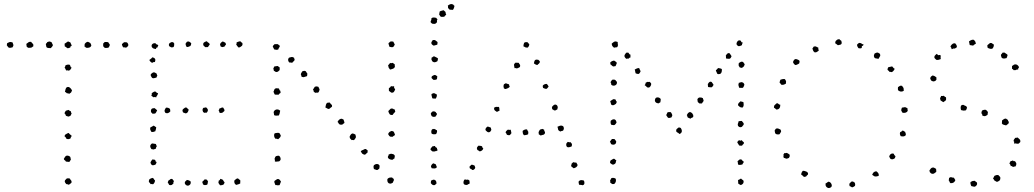

<svg xmlns="http://www.w3.org/2000/svg" viewBox="-20 -937 5278 980"><path d="M247.1 -702.1Q247.1 -697.3 244.1 -696.3Q241.2 -695.3 240.2 -691.4Q235.4 -691.4 227.5 -691.9Q219.7 -692.4 216.8 -697.3Q213.9 -710.9 213.9 -711.9Q214.8 -714.8 217.3 -716.3Q219.7 -717.8 220.7 -721.7Q231.4 -726.6 235.4 -724.6Q239.3 -722.7 243.2 -721.7Q243.2 -719.7 245.1 -716.8Q247.1 -713.9 248.5 -710.9Q250 -708 250 -705.6Q250 -703.1 247.1 -702.1ZM43.9 -720.7Q49.8 -708 47.9 -703.1Q45.9 -698.2 43.9 -695.3Q38.1 -693.4 32.2 -692.9Q26.4 -692.4 22.5 -695.3Q14.6 -705.1 14.6 -706.1Q16.6 -713.9 16.6 -716.8Q29.3 -723.6 34.2 -722.7Q39.1 -721.7 43.9 -720.7ZM345.7 -703.1Q343.8 -701.2 340.8 -700.2Q337.9 -699.2 338.9 -694.3Q335 -692.4 332.5 -692.4Q330.1 -692.4 326.2 -690.4Q321.3 -692.4 318.4 -695.3Q315.4 -698.2 310.5 -700.2Q310.5 -704.1 310.1 -707Q309.6 -710 309.6 -713.9Q314.5 -716.8 318.4 -719.7Q322.3 -722.7 327.1 -725.6Q337.9 -720.7 338.9 -720.7Q342.8 -710.9 344.2 -709Q345.7 -707 345.7 -703.1ZM540 -710.9Q541 -704.1 538.1 -700.7Q535.2 -697.3 533.2 -693.4Q527.3 -693.4 522.9 -692.4Q518.6 -691.4 513.7 -693.4Q511.7 -695.3 509.8 -697.8Q507.8 -700.2 505.9 -702.1Q507.8 -705.1 506.8 -709Q505.9 -712.9 506.8 -714.8Q510.7 -718.8 511.7 -719.7Q512.7 -720.7 514.6 -722.7Q521.5 -722.7 523.9 -722.7Q526.4 -722.7 532.2 -721.7Q535.2 -715.8 540 -710.9ZM627.9 -720.7Q637.7 -711.9 633.8 -702.1Q627 -696.3 625 -694.3Q621.1 -693.4 617.2 -694.8Q613.3 -696.3 608.4 -695.3Q601.6 -707 602.5 -711.9Q611.3 -721.7 616.7 -721.7Q622.1 -721.7 627.9 -720.7ZM137.7 -724.6Q144.5 -716.8 145 -715.8Q145.5 -714.8 148.4 -712.9Q150.4 -710.9 149.9 -708.5Q149.4 -706.1 150.4 -701.2Q141.6 -693.4 136.7 -693.4Q127 -693.4 126 -692.9Q125 -692.4 123 -693.4Q121.1 -694.3 118.2 -697.3Q115.2 -700.2 115.2 -702.1Q116.2 -706.1 115.2 -707Q114.3 -708 114.3 -712.9Q123 -719.7 127 -722.2Q130.9 -724.6 134.8 -722.7ZM446.3 -707Q445.3 -698.2 437 -694.8Q428.7 -691.4 418.9 -693.4Q417 -695.3 415 -697.8Q413.1 -700.2 409.2 -701.2Q413.1 -703.1 412.1 -707Q411.1 -710.9 413.1 -713.9Q417 -718.8 420.9 -721.2Q424.8 -723.6 426.8 -723.6Q430.7 -723.6 433.1 -721.7Q435.5 -719.7 439.5 -718.8Q444.3 -712.9 444.3 -710.9Q444.3 -709 446.3 -707ZM335.9 -606.4Q338.9 -602.5 339.8 -597.7Q340.8 -592.8 345.7 -591.8Q342.8 -586.9 339.8 -582.5Q336.9 -578.1 331.1 -576.2Q324.2 -579.1 321.8 -577.6Q319.3 -576.2 317.4 -578.1Q315.4 -581.1 314 -585Q312.5 -588.9 309.6 -591.8Q313.5 -595.7 313.5 -602.5Q323.2 -609.4 335.9 -606.4ZM347.7 -474.6Q343.8 -468.8 343.8 -467.3Q343.8 -465.8 342.8 -464.8Q340.8 -462.9 337.9 -461.4Q335 -460 333 -458Q326.2 -461.9 324.7 -460.9Q323.2 -460 321.3 -460.9Q319.3 -462.9 317.4 -464.8Q315.4 -466.8 311.5 -467.8Q314.5 -484.4 317.4 -488.3Q320.3 -492.2 325.7 -493.2Q331.1 -494.1 335.9 -490.2Q343.8 -483.4 344.7 -480.5Q345.7 -477.5 347.7 -474.6ZM341.8 -369.1Q341.8 -364.3 342.8 -362.8Q343.8 -361.3 345.7 -358.4Q339.8 -346.7 340.3 -346.7Q340.8 -346.7 336.9 -344.7Q330.1 -340.8 326.2 -342.8Q322.3 -344.7 317.4 -345.7Q315.4 -347.7 314.5 -351.6Q313.5 -355.5 309.6 -357.4Q309.6 -362.3 312 -365.7Q314.5 -369.1 316.4 -372.1Q320.3 -373 323.2 -374Q326.2 -375 330.1 -376Q333 -374 335 -372.1Q336.9 -370.1 341.8 -369.1ZM345.7 -244.1Q346.7 -240.2 343.3 -239.3Q339.8 -238.3 341.8 -232.4Q332 -223.6 319.3 -228.5Q314.5 -238.3 312.5 -238.8Q310.5 -239.3 309.6 -241.2Q309.6 -247.1 314.5 -251Q320.3 -254.9 326.2 -257.3Q332 -259.8 334 -253.9Q341.8 -247.1 345.7 -244.1ZM341.8 -122.1Q337.9 -116.2 336.4 -114.3Q335 -112.3 334 -110.4Q329.1 -111.3 325.2 -111.3Q321.3 -111.3 316.4 -112.3Q314.5 -117.2 310.5 -119.1Q306.6 -121.1 305.7 -126Q310.5 -134.8 312.5 -137.2Q314.5 -139.6 317.4 -141.6Q322.3 -143.6 328.6 -142.1Q335 -140.6 338.9 -135.7ZM344.7 -3.9Q335.9 2.9 334 4.4Q332 5.9 330.1 5.9Q328.1 5.9 325.2 3.9Q322.3 2 318.4 2.9Q315.4 -1 313 -4.4Q310.5 -7.8 310.5 -12.7Q311.5 -17.6 315.4 -20.5Q319.3 -23.4 321.3 -26.4Q326.2 -27.3 329.6 -26.9Q333 -26.4 336.9 -25.4Q338.9 -19.5 342.8 -16.1Q346.7 -12.7 344.7 -3.9Z M865.2 -720.7Q866.2 -717.8 868.2 -716.3Q870.1 -714.8 869.1 -710Q869.1 -701.2 866.7 -698.2Q864.3 -695.3 859.4 -695.3Q854.5 -694.3 851.1 -696.8Q847.7 -699.2 843.8 -701.2Q838.9 -710.9 846.7 -717.8Q857.4 -723.6 859.9 -722.2Q862.3 -720.7 865.2 -720.7ZM1206.1 -726.6Q1213.9 -718.8 1216.8 -717.8Q1219.7 -709 1214.8 -703.1Q1206.1 -696.3 1203.1 -695.3Q1200.2 -694.3 1196.3 -695.3Q1191.4 -702.1 1189.5 -704.1Q1187.5 -706.1 1185.5 -710Q1186.5 -712.9 1187.5 -714.8Q1188.5 -716.8 1187.5 -720.7Q1192.4 -722.7 1196.3 -724.1Q1200.2 -725.6 1206.1 -726.6ZM788.1 -706.1Q785.2 -698.2 784.2 -697.3Q783.2 -696.3 783.2 -694.3Q778.3 -695.3 777.8 -692.4Q777.3 -689.5 775.4 -686.5Q762.7 -688.5 758.3 -692.9Q753.9 -697.3 753.9 -701.2Q752.9 -709 759.3 -713.4Q765.6 -717.8 774.4 -715.8Q776.4 -710.9 780.8 -710Q785.2 -709 788.1 -706.1ZM1050.8 -710Q1048.8 -707 1045.9 -703.6Q1043 -700.2 1041 -696.3Q1037.1 -697.3 1033.2 -696.3Q1029.3 -695.3 1026.4 -697.3Q1017.6 -705.1 1017.6 -706.1Q1016.6 -714.8 1018.1 -716.3Q1019.5 -717.8 1020.5 -719.7Q1022.5 -721.7 1025.9 -723.1Q1029.3 -724.6 1034.2 -726.6Q1038.1 -724.6 1040 -721.7Q1042 -718.8 1046.9 -717.8ZM1127.9 -721.7Q1129.9 -718.8 1131.8 -715.8Q1133.8 -712.9 1132.8 -708Q1127.9 -705.1 1126 -699.2Q1113.3 -695.3 1111.8 -697.3Q1110.4 -699.2 1106.4 -699.2Q1106.4 -702.1 1104.5 -705.1Q1102.5 -708 1103.5 -710.9Q1104.5 -718.8 1117.2 -725.6Q1121.1 -724.6 1122.6 -722.2Q1124 -719.7 1127.9 -721.7ZM770.5 -620.1Q765.6 -621.1 762.7 -619.6Q759.8 -618.2 756.8 -616.2Q747.1 -620.1 742.2 -630.9Q754.9 -639.6 757.8 -644.5Q761.7 -643.6 766.1 -641.6Q770.5 -639.6 772.5 -633.8Q773.4 -631.8 772.5 -627.4Q771.5 -623 770.5 -620.1ZM783.2 -550.8Q778.3 -543 779.3 -543Q780.3 -543 778.3 -541Q772.5 -540 766.6 -538.1Q760.7 -536.1 755.9 -540Q752.9 -544.9 750.5 -548.8Q748 -552.7 750 -558.6Q759.8 -567.4 761.7 -566.9Q763.7 -566.4 765.6 -568.4Q769.5 -567.4 772.5 -565.4Q775.4 -563.5 779.3 -561.5Q781.2 -553.7 783.2 -550.8ZM787.1 -460.9Q783.2 -449.2 780.3 -447.3Q777.3 -445.3 778.3 -440.4Q773.4 -440.4 770 -441.4Q766.6 -442.4 762.7 -440.4Q759.8 -442.4 758.3 -444.3Q756.8 -446.3 752.9 -447.3Q752.9 -452.1 754.4 -453.6Q755.9 -455.1 753.9 -460Q757.8 -464.8 766.1 -468.8Q774.4 -472.7 779.3 -463.9ZM847.7 -381.8Q848.6 -377.9 848.6 -374.5Q848.6 -371.1 849.6 -369.1Q846.7 -364.3 839.8 -360.8Q833 -357.4 824.2 -360.4Q823.2 -364.3 821.3 -366.2Q819.3 -368.2 820.3 -375Q825.2 -385.7 826.2 -385.7Q827.1 -385.7 827.1 -387.7Q838.9 -387.7 841.3 -385.3Q843.8 -382.8 847.7 -381.8ZM782.2 -374Q776.4 -360.4 771.5 -357.4Q767.6 -357.4 764.6 -356.9Q761.7 -356.4 757.8 -356.4Q757.8 -359.4 754.9 -360.8Q752 -362.3 751 -365.2Q748 -377 756.8 -383.8Q760.7 -382.8 762.7 -384.3Q764.6 -385.7 769.5 -384.8Q772.5 -381.8 775.9 -379.4Q779.3 -377 782.2 -374ZM930.7 -388.7Q933.6 -385.7 937 -383.3Q940.4 -380.9 943.4 -377Q939.5 -364.3 935.5 -361.3Q931.6 -358.4 926.8 -358.4Q915 -362.3 914.1 -363.3Q910.2 -373 911.6 -375.5Q913.1 -377.9 914.1 -379.9Q924.8 -387.7 924.8 -387.7ZM1034.2 -361.3Q1030.3 -363.3 1028.3 -361.8Q1026.4 -360.4 1023.4 -361.3Q1015.6 -365.2 1016.1 -366.2Q1016.6 -367.2 1015.6 -369.1Q1012.7 -374 1014.2 -379.4Q1015.6 -384.8 1018.6 -386.7Q1029.3 -387.7 1029.8 -388.7Q1030.3 -389.6 1031.2 -389.6Q1043 -379.9 1041 -372.6Q1039.1 -365.2 1034.2 -361.3ZM1119.1 -387.7Q1122.1 -382.8 1124.5 -378.9Q1127 -375 1125 -370.1Q1115.2 -360.4 1111.3 -360.8Q1107.4 -361.3 1102.5 -360.4Q1099.6 -362.3 1099.1 -366.7Q1098.6 -371.1 1095.7 -373Q1097.7 -377 1098.6 -378.4Q1099.6 -379.9 1101.6 -384.8Q1107.4 -383.8 1109.9 -386.7Q1112.3 -389.6 1119.1 -387.7ZM773.4 -267.6Q768.6 -265.6 764.6 -264.2Q760.7 -262.7 752.9 -263.7Q752 -266.6 750.5 -268.1Q749 -269.5 747.1 -274.4Q747.1 -275.4 746.6 -279.8Q746.1 -284.2 747.1 -286.1Q758.8 -293 764.6 -295.9Q768.6 -293.9 771 -291.5Q773.4 -289.1 777.3 -288.1Q776.4 -276.4 774.9 -274.4Q773.4 -272.5 773.4 -267.6ZM775.4 -202.1Q777.3 -199.2 777.8 -196.3Q778.3 -193.4 780.3 -191.4Q779.3 -187.5 777.3 -185.5Q775.4 -183.6 776.4 -178.7Q763.7 -172.9 760.7 -174.3Q757.8 -175.8 752.9 -175.8Q751 -180.7 748.5 -183.6Q746.1 -186.5 747.1 -194.3Q752.9 -206.1 759.3 -204.6Q765.6 -203.1 775.4 -202.1ZM772.5 -120.1Q773.4 -112.3 775.9 -111.8Q778.3 -111.3 779.3 -109.4Q778.3 -106.4 776.9 -102.5Q775.4 -98.6 773.4 -96.7Q758.8 -90.8 753.9 -95.7Q749 -100.6 748 -108.4Q753.9 -119.1 755.9 -120.6Q757.8 -122.1 759.8 -124Q761.7 -122.1 766.1 -122.1Q770.5 -122.1 772.5 -120.1ZM760.7 3.9Q756.8 1 749 2.9Q747.1 0 745.1 -2.9Q743.2 -5.9 740.2 -7.8Q739.3 -12.7 740.2 -15.1Q741.2 -17.6 742.2 -21.5Q752 -28.3 754.4 -27.8Q756.8 -27.3 758.8 -29.3Q763.7 -27.3 765.6 -22.9Q767.6 -18.6 771.5 -15.6Q769.5 -2 760.7 3.9ZM860.4 -23.4Q861.3 -18.6 863.8 -17.6Q866.2 -16.6 867.2 -12.7Q867.2 -7.8 865.2 -5.9Q863.3 -3.9 865.2 1Q861.3 2 859.9 4.4Q858.4 6.8 853.5 7.8Q851.6 7.8 848.1 7.8Q844.7 7.8 842.8 5.9Q839.8 -2 838.4 -2Q836.9 -2 836.9 -3.9Q835.9 -6.8 837.4 -9.3Q838.9 -11.7 839.8 -15.6Q844.7 -17.6 848.6 -21.5Q852.5 -25.4 860.4 -23.4ZM1104.5 -24.4Q1109.4 -22.5 1114.3 -21Q1119.1 -19.5 1121.1 -12.7Q1127.9 -6.8 1125.5 -2.9Q1123 1 1121.1 4.9Q1117.2 6.8 1113.3 7.8Q1109.4 8.8 1103.5 8.8Q1100.6 5.9 1098.6 2.4Q1096.7 -1 1094.7 -3.9Q1094.7 -7.8 1095.7 -9.8Q1096.7 -11.7 1096.7 -15.6Q1102.5 -15.6 1104.5 -24.4ZM1042 -9.8Q1040 -4.9 1040 -1.5Q1040 2 1037.1 5.9Q1020.5 10.7 1015.6 2.9Q1014.6 -3.9 1013.2 -4.9Q1011.7 -5.9 1013.7 -10.7Q1023.4 -18.6 1023.4 -20Q1023.4 -21.5 1024.4 -21.5Q1036.1 -21.5 1037.6 -17.6Q1039.1 -13.7 1042 -9.8ZM933.6 -18.6Q945.3 -17.6 953.1 -10.7Q955.1 0 949.7 5.4Q944.3 10.7 939.5 10.7Q931.6 10.7 926.3 4.4Q920.9 -2 924.8 -9.8Q926.8 -12.7 928.7 -13.7Q930.7 -14.6 933.6 -18.6ZM1185.5 6.8Q1180.7 3.9 1177.7 -1Q1173.8 -11.7 1177.7 -17.6Q1187.5 -24.4 1188.5 -25.4Q1189.5 -26.4 1191.4 -26.4Q1196.3 -26.4 1198.7 -22.9Q1201.2 -19.5 1205.1 -18.6Q1208 -13.7 1206.5 -10.3Q1205.1 -6.8 1207 -2Q1203.1 2 1197.3 3.4Q1191.4 4.9 1185.5 6.8ZM932.6 -697.3Q930.7 -701.2 928.7 -705.6Q926.8 -710 927.7 -715.8Q930.7 -717.8 931.6 -720.7Q932.6 -723.6 936.5 -724.6Q942.4 -726.6 947.3 -723.6Q952.1 -720.7 956.1 -716.8Q956.1 -707 951.2 -702.1Q941.4 -696.3 932.6 -697.3Z M1967.8 -698.2Q1962.9 -711.9 1962.9 -713.9Q1962.9 -717.8 1965.8 -719.2Q1968.8 -720.7 1971.7 -724.6Q1979.5 -726.6 1987.3 -724.6Q1989.3 -720.7 1991.2 -717.3Q1993.2 -713.9 1995.1 -709Q1993.2 -706.1 1991.2 -703.1Q1989.3 -700.2 1987.3 -697.3Q1981.4 -695.3 1977.5 -696.3Q1973.6 -697.3 1967.8 -698.2ZM1409.2 -703.1Q1405.3 -693.4 1403.3 -691.9Q1401.4 -690.4 1401.4 -685.5Q1396.5 -682.6 1392.1 -682.6Q1387.7 -682.6 1379.9 -684.6Q1376 -693.4 1374.5 -694.8Q1373 -696.3 1372.1 -700.2Q1375 -706.1 1377.4 -707.5Q1379.9 -709 1381.8 -711.9Q1391.6 -710.9 1392.6 -711.9Q1393.6 -712.9 1395.5 -711.9Q1400.4 -710.9 1402.3 -708Q1404.3 -705.1 1409.2 -703.1ZM1481.4 -641.6Q1481.4 -637.7 1482.9 -635.7Q1484.4 -633.8 1483.4 -630.9Q1482.4 -626 1478 -623.5Q1473.6 -621.1 1471.7 -616.2Q1466.8 -618.2 1456.1 -618.2Q1445.3 -631.8 1455.1 -642.6Q1460.9 -643.6 1465.8 -645.5Q1470.7 -647.5 1476.6 -644.5ZM1970.7 -616.2Q1972.7 -614.3 1977.5 -614.7Q1982.4 -615.2 1984.4 -616.2Q1987.3 -614.3 1989.7 -612.3Q1992.2 -610.4 1995.1 -608.4Q1994.1 -604.5 1995.1 -602.1Q1996.1 -599.6 1995.1 -594.7Q1992.2 -588.9 1986.3 -586.4Q1980.5 -584 1972.7 -582Q1968.8 -583 1967.8 -585.9Q1966.8 -588.9 1963.9 -590.8Q1963.9 -594.7 1962.4 -597.7Q1960.9 -600.6 1960.9 -603.5Q1966.8 -610.4 1968.8 -612.3ZM1408.2 -591.8Q1408.2 -586.9 1407.2 -585Q1406.2 -583 1408.2 -580.1Q1404.3 -576.2 1400.4 -572.8Q1396.5 -569.3 1389.6 -569.3Q1385.7 -570.3 1383.8 -572.3Q1381.8 -574.2 1377.9 -575.2Q1377.9 -579.1 1377 -580.6Q1376 -582 1375 -586.9Q1378.9 -593.8 1378.9 -595.2Q1378.9 -596.7 1379.9 -597.7Q1389.6 -598.6 1392.6 -599.6Q1395.5 -600.6 1398.4 -599.6Q1401.4 -596.7 1403.8 -595.2Q1406.2 -593.8 1408.2 -591.8ZM1519.5 -544.9Q1517.6 -553.7 1516.6 -554.2Q1515.6 -554.7 1515.6 -556.6Q1515.6 -561.5 1518.1 -564.9Q1520.5 -568.4 1523.4 -573.2Q1533.2 -576.2 1535.6 -575.2Q1538.1 -574.2 1541 -573.2Q1543 -570.3 1544.4 -567.4Q1545.9 -564.5 1548.8 -561.5Q1547.9 -553.7 1547.9 -551.8Q1547.9 -549.8 1545.9 -547.9Q1535.2 -544.9 1532.7 -543.9Q1530.3 -543 1529.3 -543ZM1992.2 -495.1Q1990.2 -489.3 1992.7 -486.8Q1995.1 -484.4 1997.1 -481.4Q1994.1 -472.7 1990.7 -468.3Q1987.3 -463.9 1982.4 -463.9Q1977.5 -462.9 1973.6 -466.8Q1969.7 -470.7 1964.8 -473.6Q1965.8 -477.5 1964.8 -480.5Q1963.9 -483.4 1965.8 -488.3Q1970.7 -489.3 1971.7 -491.7Q1972.7 -494.1 1974.6 -496.1Q1978.5 -498 1981 -496.6Q1983.4 -495.1 1988.3 -497.1ZM1412.1 -462.9Q1404.3 -459 1403.3 -454.1Q1398.4 -453.1 1394.5 -453.6Q1390.6 -454.1 1382.8 -454.1Q1377 -463.9 1377.4 -465.8Q1377.9 -467.8 1375 -466.8Q1377.9 -471.7 1379.4 -477.5Q1380.9 -483.4 1385.7 -485.4Q1390.6 -487.3 1394.5 -486.3Q1398.4 -485.4 1403.3 -485.4Q1405.3 -483.4 1405.8 -479.5Q1406.2 -475.6 1410.2 -474.6Q1411.1 -471.7 1411.6 -469.2Q1412.1 -466.8 1412.1 -462.9ZM1577.1 -478.5Q1579.1 -483.4 1582 -486.8Q1585 -490.2 1586.9 -494.1Q1594.7 -497.1 1598.6 -495.6Q1602.5 -494.1 1606.4 -493.2Q1606.4 -489.3 1607.9 -486.8Q1609.4 -484.4 1611.3 -482.4Q1609.4 -470.7 1607.4 -468.8Q1605.5 -466.8 1603.5 -463.9Q1593.8 -464.8 1593.8 -463.9Q1593.8 -462.9 1591.8 -462.9Q1585 -464.8 1582 -468.8Q1580.1 -470.7 1580.6 -473.6Q1581.1 -476.6 1577.1 -478.5ZM1674.8 -396.5Q1675.8 -392.6 1672.4 -390.6Q1668.9 -388.7 1667 -386.7Q1659.2 -377.9 1652.3 -382.3Q1645.5 -386.7 1640.6 -388.7Q1640.6 -390.6 1642.1 -394.5Q1643.6 -398.4 1643.6 -402.3Q1644.5 -406.2 1646 -407.7Q1647.5 -409.2 1649.4 -412.1Q1658.2 -413.1 1659.7 -413.6Q1661.1 -414.1 1662.1 -414.1Q1669.9 -404.3 1672.4 -402.8Q1674.8 -401.4 1674.8 -396.5ZM1997.1 -377.9Q1994.1 -376 1996.1 -372.6Q1998 -369.1 1997.1 -366.2Q1985.4 -354.5 1984.4 -350.6Q1972.7 -348.6 1968.3 -355Q1963.9 -361.3 1961.9 -370.1Q1971.7 -379.9 1973.6 -381.8Q1975.6 -383.8 1983.4 -382.8Q1987.3 -381.8 1989.7 -379.4Q1992.2 -377 1997.1 -377.9ZM1410.2 -372.1Q1407.2 -353.5 1403.3 -347.7Q1396.5 -346.7 1389.6 -346.7Q1382.8 -346.7 1378.9 -349.6Q1378.9 -355.5 1377.4 -359.9Q1376 -364.3 1377.9 -368.2Q1379.9 -373 1386.2 -376.5Q1392.6 -379.9 1400.4 -377.9Q1403.3 -377 1405.8 -375Q1408.2 -373 1410.2 -372.1ZM1795.9 -249Q1793.9 -244.1 1795.9 -241.7Q1797.9 -239.3 1795.9 -234.4Q1794.9 -232.4 1792 -228Q1789.1 -223.6 1787.1 -222.7Q1784.2 -220.7 1781.2 -222.2Q1778.3 -223.6 1775.4 -221.7Q1766.6 -229.5 1765.6 -232.9Q1764.6 -236.3 1764.6 -240.2Q1769.5 -250 1772.5 -252.4Q1775.4 -254.9 1780.3 -255.9Q1791 -252.9 1792 -251Q1793 -249 1795.9 -249ZM1996.1 -249Q1994.1 -245.1 1990.7 -244.1Q1987.3 -243.2 1985.4 -239.3Q1973.6 -238.3 1971.7 -239.7Q1969.7 -241.2 1966.8 -243.2Q1960.9 -252 1960.9 -252.9Q1964.8 -261.7 1969.7 -264.6Q1974.6 -267.6 1978.5 -268.6Q1986.3 -267.6 1986.8 -266.1Q1987.3 -264.6 1989.3 -265.6Q1991.2 -260.7 1993.2 -257.3Q1995.1 -253.9 1996.1 -249ZM1738.3 -310.5Q1736.3 -306.6 1732.9 -305.7Q1729.5 -304.7 1727.5 -300.8Q1715.8 -299.8 1713.9 -301.8Q1711.9 -303.7 1710 -304.7Q1705.1 -313.5 1704.1 -313.5Q1703.1 -313.5 1703.1 -315.4Q1708 -324.2 1712.4 -327.1Q1716.8 -330.1 1721.7 -331.1Q1728.5 -330.1 1729.5 -328.6Q1730.5 -327.1 1732.4 -328.1Q1734.4 -324.2 1735.8 -320.3Q1737.3 -316.4 1738.3 -310.5ZM1406.2 -257.8Q1410.2 -250 1413.1 -247.1Q1413.1 -239.3 1409.2 -235.4Q1405.3 -231.4 1400.4 -226.6Q1395.5 -226.6 1394 -228.5Q1392.6 -230.5 1387.7 -227.5Q1379.9 -236.3 1380.4 -237.3Q1380.9 -238.3 1379.9 -239.3Q1377.9 -250 1379.9 -252Q1381.8 -253.9 1381.8 -256.8Q1389.6 -257.8 1394.5 -258.8Q1399.4 -259.8 1406.2 -257.8ZM1857.4 -168Q1855.5 -162.1 1855.5 -157.2Q1850.6 -155.3 1848.6 -151.9Q1846.7 -148.4 1840.8 -147.5Q1836.9 -147.5 1835 -149.4Q1833 -151.4 1829.1 -152.3Q1827.1 -156.2 1821.3 -164.1Q1824.2 -166 1825.7 -168.5Q1827.1 -170.9 1832 -170.9Q1844.7 -179.7 1849.6 -174.8Q1854.5 -169.9 1857.4 -168ZM1994.1 -144.5Q1996.1 -139.6 1994.6 -136.2Q1993.2 -132.8 1994.1 -128.9Q1989.3 -127 1986.3 -123.5Q1983.4 -120.1 1975.6 -122.1Q1964.8 -125 1962.9 -128.4Q1960.9 -131.8 1960 -132.8Q1959 -137.7 1961.4 -140.6Q1963.9 -143.6 1964.8 -150.4Q1967.8 -148.4 1970.2 -150.4Q1972.7 -152.3 1976.6 -152.3Q1988.3 -150.4 1990.2 -148.4Q1992.2 -146.5 1994.1 -144.5ZM1382.8 -113.3Q1383.8 -122.1 1382.8 -122.6Q1381.8 -123 1380.9 -125Q1382.8 -129.9 1384.3 -134.3Q1385.7 -138.7 1390.6 -140.6Q1392.6 -141.6 1398.4 -142.1Q1404.3 -142.6 1406.2 -140.6Q1412.1 -132.8 1412.1 -129.4Q1412.1 -126 1412.1 -121.1Q1406.2 -113.3 1405.3 -113.8Q1404.3 -114.3 1403.3 -113.3Q1391.6 -112.3 1389.2 -111.8Q1386.7 -111.3 1382.8 -113.3ZM1917 -92.8Q1918 -85 1917 -82.5Q1916 -80.1 1915 -74.2Q1911.1 -74.2 1909.2 -71.3Q1907.2 -68.4 1902.3 -69.3Q1892.6 -73.2 1891.6 -73.2Q1890.6 -73.2 1888.7 -74.2Q1883.8 -88.9 1889.6 -94.7Q1898.4 -100.6 1903.8 -100.1Q1909.2 -99.6 1911.1 -98.6ZM1985.4 -4.9Q1980.5 -2.9 1978 -1Q1975.6 1 1970.7 0Q1961.9 0 1958 -9.8Q1957 -11.7 1957 -15.6Q1957 -19.5 1957 -21.5Q1959 -27.3 1965.8 -29.3Q1969.7 -31.2 1973.6 -30.8Q1977.5 -30.3 1981.4 -31.2Q1983.4 -27.3 1986.3 -26.4Q1989.3 -25.4 1990.2 -21.5Q1991.2 -16.6 1988.8 -13.2Q1986.3 -9.8 1985.4 -4.9ZM1407.2 7.8Q1396.5 9.8 1393.6 8.3Q1390.6 6.8 1385.7 7.8Q1377.9 -8.8 1380.9 -12.7Q1382.8 -15.6 1385.3 -16.6Q1387.7 -17.6 1392.6 -21.5Q1400.4 -26.4 1408.2 -18.6Q1415 -9.8 1414.1 -9.3Q1413.1 -8.8 1413.1 -7.8Z M2212.9 -722.7Q2213.9 -717.8 2212.9 -715.3Q2211.9 -712.9 2211.9 -709Q2201.2 -706.1 2198.2 -705.1Q2195.3 -704.1 2193.4 -704.1Q2181.6 -710 2181.6 -717.8Q2181.6 -722.7 2184.1 -725.1Q2186.5 -727.5 2188.5 -732.4Q2197.3 -734.4 2203.1 -730.5Q2209 -726.6 2212.9 -722.7ZM2215.8 -637.7Q2212.9 -627.9 2212.9 -625Q2205.1 -620.1 2203.1 -620.1Q2197.3 -618.2 2192.9 -620.1Q2188.5 -622.1 2186.5 -624Q2180.7 -634.8 2182.1 -636.7Q2183.6 -638.7 2182.6 -642.6Q2186.5 -643.6 2189 -646.5Q2191.4 -649.4 2196.3 -649.4Q2206.1 -644.5 2210 -642.6Q2213.9 -640.6 2215.8 -637.7ZM2208 -531.2Q2200.2 -528.3 2192.4 -529.3Q2187.5 -533.2 2184.1 -537.1Q2180.7 -541 2184.6 -547.9Q2198.2 -556.6 2202.6 -553.7Q2207 -550.8 2211.9 -547.9Q2211.9 -540 2210.9 -536.6Q2210 -533.2 2208 -531.2ZM2186.5 -435.5Q2185.5 -441.4 2183.6 -446.8Q2181.6 -452.1 2182.6 -457Q2186.5 -459 2189.5 -460.4Q2192.4 -461.9 2197.3 -460.9Q2201.2 -460 2203.6 -457.5Q2206.1 -455.1 2210 -455.1Q2210 -446.3 2208.5 -442.4Q2207 -438.5 2204.1 -433.6Q2198.2 -434.6 2194.8 -434.1Q2191.4 -433.6 2186.5 -435.5ZM2203.1 -341.8Q2195.3 -339.8 2190.4 -340.8Q2184.6 -343.8 2184.1 -343.8Q2183.6 -343.8 2181.6 -347.7Q2177.7 -356.4 2179.7 -359.4Q2182.6 -364.3 2185.1 -365.2Q2187.5 -366.2 2187.5 -368.2Q2195.3 -369.1 2197.3 -368.2Q2199.2 -367.2 2204.1 -365.2Q2205.1 -361.3 2207.5 -359.9Q2210 -358.4 2210 -355.5Q2210 -350.6 2207.5 -348.6Q2205.1 -346.7 2203.1 -341.8ZM2188.5 -278.3Q2189.5 -280.3 2193.4 -278.3Q2197.3 -276.4 2199.2 -279.3Q2205.1 -273.4 2206.5 -273.4Q2208 -273.4 2210 -272.5Q2211.9 -265.6 2210 -261.2Q2208 -256.8 2206.1 -252.9Q2200.2 -251 2193.4 -251.5Q2186.5 -252 2182.6 -255.9Q2180.7 -262.7 2181.6 -269Q2182.6 -275.4 2188.5 -278.3ZM2200.2 -191.4Q2203.1 -183.6 2210 -182.6Q2210.9 -172.9 2212.4 -172.9Q2213.9 -172.9 2214.8 -170.9Q2209 -168 2208 -166.5Q2207 -165 2205.1 -166Q2200.2 -164.1 2196.3 -163.6Q2192.4 -163.1 2187.5 -164.1Q2180.7 -168.9 2178.7 -171.9Q2176.8 -174.8 2176.8 -175.8Q2181.6 -184.6 2184.1 -186Q2186.5 -187.5 2188.5 -191.4Q2191.4 -189.5 2194.3 -190.9Q2197.3 -192.4 2200.2 -191.4ZM2192.4 -103.5Q2199.2 -99.6 2203.1 -99.6Q2208 -90.8 2209 -86.9Q2210 -83 2208 -81.1Q2203.1 -77.1 2197.3 -77.1Q2191.4 -77.1 2183.6 -78.1Q2182.6 -82 2181.2 -83.5Q2179.7 -85 2179.7 -89.8Q2185.5 -100.6 2188 -101.1Q2190.4 -101.6 2192.4 -103.5ZM2179.7 -14.6Q2188.5 -18.6 2189 -19Q2189.5 -19.5 2192.4 -19.5Q2195.3 -21.5 2197.8 -19Q2200.2 -16.6 2204.1 -15.6Q2208 -7.8 2207.5 -5.4Q2207 -2.9 2209 -2Q2207 1 2204.6 2Q2202.1 2.9 2202.1 6.8Q2192.4 9.8 2187 5.9Q2181.6 2 2178.7 -2.9Q2179.7 -4.9 2179.7 -8.3Q2179.7 -11.7 2179.7 -14.6ZM2292 -886.7Q2287.1 -887.7 2283.2 -887.2Q2279.3 -886.7 2273.4 -888.7Q2265.6 -896.5 2266.6 -900.4Q2267.6 -904.3 2265.6 -908.2Q2270.5 -912.1 2276.9 -915Q2283.2 -918 2290 -915Q2293.9 -914.1 2294.9 -911.6Q2295.9 -909.2 2299.8 -907.2Q2297.9 -897.5 2295.9 -893.6Q2293.9 -889.6 2292 -886.7ZM2257.8 -864.3Q2255.9 -859.4 2252.9 -857.9Q2250 -856.4 2248 -851.6Q2244.1 -850.6 2240.7 -851.1Q2237.3 -851.6 2234.4 -850.6Q2226.6 -852.5 2225.6 -856.4Q2224.6 -860.4 2221.7 -861.3Q2222.7 -867.2 2222.7 -870.1Q2222.7 -873 2224.6 -878.9Q2229.5 -880.9 2234.4 -882.3Q2239.3 -883.8 2244.1 -884.8Q2247.1 -882.8 2249 -880.4Q2251 -877.9 2253.9 -876Q2253.9 -867.2 2257.8 -864.3ZM2207 -845.7Q2209 -843.8 2209.5 -841.3Q2210 -838.9 2213.9 -836.9Q2210 -835 2210 -830.6Q2210 -826.2 2210.9 -824.2Q2205.1 -817.4 2203.1 -816.9Q2201.2 -816.4 2200.2 -814.5Q2197.3 -816.4 2193.4 -815.4Q2189.5 -814.5 2186.5 -816.4Q2183.6 -817.4 2181.6 -819.8Q2179.7 -822.3 2177.7 -824.2Q2178.7 -831.1 2180.7 -833.5Q2182.6 -835.9 2181.6 -842.8Q2185.5 -847.7 2192.4 -847.7Q2199.2 -847.7 2207 -845.7Z M2673.8 -720.7Q2677.7 -713.9 2681.6 -711.9Q2680.7 -701.2 2678.2 -699.7Q2675.8 -698.2 2674.8 -694.3Q2667 -694.3 2664.1 -694.3Q2656.2 -699.2 2654.8 -698.7Q2653.3 -698.2 2652.3 -700.2Q2651.4 -709 2652.8 -710.4Q2654.3 -711.9 2654.3 -716.8Q2656.2 -720.7 2662.1 -721.7Q2668 -722.7 2673.8 -720.7ZM2722.7 -605.5Q2716.8 -605.5 2712.9 -608.4Q2709 -611.3 2705.1 -613.3Q2707 -625 2709.5 -628.4Q2711.9 -631.8 2716.8 -632.8L2727.5 -631.8Q2729.5 -630.9 2732.4 -627.4Q2735.4 -624 2736.3 -621.1Q2731.4 -611.3 2728.5 -610.4Q2725.6 -609.4 2724.6 -606.4ZM2622.1 -588.9Q2617.2 -586.9 2613.3 -588.9Q2609.4 -590.8 2606.4 -588.9Q2604.5 -600.6 2604 -602.1Q2603.5 -603.5 2603.5 -606.4Q2604.5 -611.3 2606.9 -612.8Q2609.4 -614.3 2611.3 -617.2Q2618.2 -617.2 2621.1 -616.7Q2624 -616.2 2627.9 -616.2Q2629.9 -611.3 2632.8 -608.4Q2635.7 -605.5 2634.8 -599.6Q2634.8 -594.7 2630.4 -592.8Q2626 -590.8 2622.1 -588.9ZM2770.5 -508.8Q2773.4 -505.9 2775.9 -502.9Q2778.3 -500 2780.3 -495.1L2771.5 -484.4Q2766.6 -482.4 2761.7 -484.4Q2756.8 -486.3 2752 -488.3Q2749 -497.1 2751 -501Q2758.8 -508.8 2770.5 -508.8ZM2551.8 -486.3Q2548.8 -499 2550.3 -501Q2551.8 -502.9 2551.8 -506.8Q2555.7 -508.8 2560.1 -511.2Q2564.5 -513.7 2567.4 -508.8Q2572.3 -509.8 2573.2 -508.3Q2574.2 -506.8 2578.1 -506.8Q2579.1 -498 2582 -494.1Q2577.1 -489.3 2573.2 -487.3Q2560.5 -481.4 2557.6 -482.9Q2554.7 -484.4 2551.8 -486.3ZM2824.2 -377.9Q2820.3 -377 2817.9 -375Q2815.4 -373 2811.5 -373Q2806.6 -374 2804.2 -376.5Q2801.8 -378.9 2797.9 -379.9Q2798.8 -385.7 2796.9 -390.6Q2806.6 -403.3 2813.5 -403.3Q2820.3 -403.3 2824.2 -397.5Q2828.1 -390.6 2826.7 -387.2Q2825.2 -383.8 2824.2 -377.9ZM2526.4 -390.6Q2529.3 -386.7 2528.8 -382.3Q2528.3 -377.9 2530.3 -373Q2521.5 -368.2 2519.5 -367.2Q2517.6 -366.2 2515.6 -366.2L2505.9 -373Q2501 -378.9 2502 -381.8Q2502.9 -384.8 2501 -386.7Q2510.7 -392.6 2515.1 -391.6Q2519.5 -390.6 2524.4 -391.6ZM2839.8 -265.6Q2837.9 -267.6 2834.5 -269Q2831.1 -270.5 2829.1 -274.4Q2827.1 -286.1 2825.2 -290Q2838.9 -296.9 2846.2 -295.9Q2853.5 -294.9 2856.4 -290Q2857.4 -288.1 2857.9 -283.7Q2858.4 -279.3 2857.4 -277.3Q2855.5 -269.5 2850.6 -269Q2845.7 -268.6 2839.8 -265.6ZM2484.4 -286.1Q2486.3 -284.2 2486.3 -280.8Q2486.3 -277.3 2488.3 -274.4Q2483.4 -265.6 2482.9 -265.6Q2482.4 -265.6 2480.5 -263.7Q2474.6 -259.8 2467.8 -263.7Q2463.9 -266.6 2460.9 -269.5Q2458 -272.5 2458 -274.4Q2457 -278.3 2460 -282.7Q2462.9 -287.1 2466.8 -290Q2469.7 -292 2474.6 -289.6Q2479.5 -287.1 2484.4 -286.1ZM2586.9 -274.4Q2588.9 -268.6 2588.9 -265.1Q2588.9 -261.7 2590.8 -257.8Q2585.9 -252 2585.4 -251Q2585 -250 2583 -248Q2579.1 -246.1 2575.2 -247.1Q2571.3 -248 2567.4 -249Q2563.5 -258.8 2560.5 -260.7Q2561.5 -265.6 2564.9 -269Q2568.4 -272.5 2572.3 -275.4Q2581.1 -273.4 2582.5 -274.4Q2584 -275.4 2586.9 -274.4ZM2757.8 -274.4Q2756.8 -268.6 2759.8 -266.1Q2762.7 -263.7 2761.7 -259.8Q2761.7 -253.9 2755.9 -250Q2740.2 -246.1 2740.2 -245.1Q2737.3 -247.1 2734.9 -248.5Q2732.4 -250 2729.5 -252Q2730.5 -254.9 2729.5 -257.8Q2728.5 -260.7 2729.5 -263.7Q2733.4 -269.5 2733.4 -271Q2733.4 -272.5 2734.4 -273.4Q2740.2 -278.3 2743.7 -277.8Q2747.1 -277.3 2749 -279.3ZM2669.9 -276.4Q2674.8 -265.6 2675.3 -265.6Q2675.8 -265.6 2676.8 -264.6Q2676.8 -261.7 2676.3 -258.8Q2675.8 -255.9 2675.8 -252Q2668.9 -248 2667.5 -248.5Q2666 -249 2665 -248Q2654.3 -246.1 2654.3 -247.1Q2648.4 -252.9 2648.4 -258.3Q2648.4 -263.7 2647.5 -268.6Q2651.4 -272.5 2657.2 -274.9Q2663.1 -277.3 2669.9 -276.4ZM2877.9 -212.9Q2887.7 -210 2889.2 -210.9Q2890.6 -211.9 2892.6 -210.9Q2899.4 -203.1 2899.4 -201.2Q2899.4 -193.4 2897.5 -189.5Q2878.9 -181.6 2873.5 -188Q2868.2 -194.3 2871.1 -205.1ZM2440.4 -190.4Q2442.4 -181.6 2444.8 -181.2Q2447.3 -180.7 2446.3 -177.7Q2442.4 -167 2428.7 -164.1Q2420.9 -169.9 2416 -171.9Q2416 -176.8 2414.6 -178.2Q2413.1 -179.7 2415 -184.6Q2417 -187.5 2418.5 -189.5Q2419.9 -191.4 2421.9 -193.4Q2432.6 -193.4 2440.4 -190.4ZM2923.8 -105.5Q2923.8 -100.6 2925.3 -99.1Q2926.8 -97.7 2928.7 -95.7Q2926.8 -87.9 2921.4 -84Q2916 -80.1 2908.2 -78.1Q2906.2 -80.1 2901.9 -83Q2897.5 -85.9 2894.5 -89.8Q2895.5 -92.8 2896.5 -94.7Q2897.5 -96.7 2897.5 -101.6Q2900.4 -103.5 2906.2 -109.4Q2911.1 -107.4 2915.5 -107.4Q2919.9 -107.4 2923.8 -105.5ZM2402.3 -91.8Q2404.3 -85 2405.3 -83Q2406.2 -81.1 2404.3 -77.1Q2399.4 -70.3 2394.5 -69.3Q2389.6 -68.4 2387.7 -72.3Q2377 -77.1 2377 -80.6Q2377 -84 2377 -87.9Q2378.9 -89.8 2381.3 -91.3Q2383.8 -92.8 2384.8 -95.7Q2390.6 -96.7 2394 -95.2Q2397.5 -93.8 2402.3 -91.8ZM2960 -15.6Q2963.9 -6.8 2962.9 -4.9Q2961.9 -2.9 2962.9 1Q2959 7.8 2957 7.3Q2955.1 6.8 2954.1 8.8Q2949.2 6.8 2944.8 6.8Q2940.4 6.8 2935.5 5.9Q2933.6 -5.9 2933.1 -7.3Q2932.6 -8.8 2933.6 -10.7Q2939.5 -18.6 2950.2 -17.6ZM2376 -15.6Q2376 -9.8 2377 -6.8Q2377.9 -3.9 2376 1Q2374 2.9 2370.1 2.9Q2366.2 2.9 2366.2 6.8Q2346.7 8.8 2345.7 -2.9Q2344.7 -14.6 2352.5 -21.5Q2362.3 -18.6 2363.3 -19.5Q2368.2 -21.5 2370.1 -19.5Q2372.1 -17.6 2376 -15.6Z M3758.8 -730.5Q3762.7 -727.5 3763.7 -723.6Q3764.6 -719.7 3770.5 -720.7Q3770.5 -715.8 3768.6 -713.9Q3766.6 -711.9 3767.6 -707Q3753.9 -699.2 3747.1 -702.1Q3740.2 -708 3739.7 -710.4Q3739.3 -712.9 3739.3 -714.8Q3740.2 -721.7 3745.1 -727.1Q3750 -732.4 3758.8 -730.5ZM3132.8 -722.7Q3133.8 -713.9 3133.3 -711.9Q3132.8 -710 3134.8 -708Q3134.8 -705.1 3133.3 -703.6Q3131.8 -702.1 3131.8 -697.3Q3128.9 -695.3 3124 -695.3Q3119.1 -695.3 3114.3 -693.4Q3109.4 -698.2 3107.9 -699.2Q3106.4 -700.2 3104.5 -704.1Q3102.5 -708 3102.5 -714.8Q3109.4 -720.7 3113.3 -723.1Q3117.2 -725.6 3123 -725.6ZM3199.2 -657.2Q3197.3 -655.3 3197.8 -651.9Q3198.2 -648.4 3198.2 -643.6Q3194.3 -643.6 3192.4 -641.6Q3190.4 -639.6 3188.5 -637.7Q3182.6 -638.7 3176.8 -636.7Q3171.9 -640.6 3168.9 -645.5Q3166 -650.4 3168 -656.2Q3172.9 -663.1 3173.3 -664.1Q3173.8 -665 3175.8 -667Q3177.7 -668.9 3181.2 -668.5Q3184.6 -668 3187.5 -668Q3190.4 -664.1 3192.4 -661.1Q3194.3 -658.2 3199.2 -657.2ZM3685.5 -639.6Q3685.5 -643.6 3685.5 -647.5Q3685.5 -651.4 3684.6 -653.3Q3690.4 -663.1 3694.8 -665Q3699.2 -667 3704.1 -665Q3710 -656.2 3712.4 -652.8Q3714.8 -649.4 3712.9 -647.5Q3710 -640.6 3707 -638.7Q3704.1 -636.7 3702.1 -636.7Q3692.4 -637.7 3689.9 -637.7Q3687.5 -637.7 3685.5 -639.6ZM3593.8 -494.1Q3593.8 -503.9 3592.8 -507.8Q3597.7 -516.6 3602.1 -519Q3606.4 -521.5 3612.3 -518.6Q3618.2 -509.8 3620.6 -506.8Q3623 -503.9 3621.1 -502Q3617.2 -495.1 3614.7 -493.2Q3612.3 -491.2 3610.4 -491.2Q3599.6 -492.2 3597.7 -492.2Q3595.7 -492.2 3593.8 -494.1ZM3094.7 -618.2Q3097.7 -620.1 3099.1 -621.6Q3100.6 -623 3103.5 -625Q3111.3 -627 3114.3 -627.9Q3124 -622.1 3126 -620.1Q3127.9 -618.2 3127.9 -613.3Q3124 -605.5 3123.5 -603.5Q3123 -601.6 3122.1 -599.6Q3118.2 -599.6 3116.2 -598.6Q3114.3 -597.7 3111.3 -597.7Q3106.4 -598.6 3103 -602.5Q3099.6 -606.4 3095.7 -608.4ZM3751 -615.2Q3762.7 -623 3765.6 -622.1Q3768.6 -621.1 3772.5 -621.1Q3774.4 -617.2 3776.9 -614.7Q3779.3 -612.3 3781.2 -609.4L3777.3 -598.6Q3768.6 -590.8 3767.6 -590.8Q3765.6 -589.8 3762.7 -591.3Q3759.8 -592.8 3756.8 -591.8Q3752.9 -597.7 3751.5 -599.6Q3750 -601.6 3750 -606.4ZM3242.2 -589.8Q3248 -575.2 3250 -574.2Q3246.1 -564.5 3243.7 -562.5Q3241.2 -560.5 3239.3 -559.6Q3236.3 -558.6 3233.4 -560.1Q3230.5 -561.5 3225.6 -561.5Q3222.7 -566.4 3222.2 -571.8Q3221.7 -577.1 3219.7 -582Q3232.4 -588.9 3234.9 -588.9Q3237.3 -588.9 3242.2 -589.8ZM3665 -582Q3664.1 -568.4 3661.6 -565.4Q3659.2 -562.5 3656.2 -559.6Q3644.5 -557.6 3643.6 -559.1Q3642.6 -560.5 3641.6 -559.6Q3639.6 -565.4 3637.2 -569.3Q3634.8 -573.2 3633.8 -579.1Q3638.7 -581.1 3640.6 -584.5Q3642.6 -587.9 3646.5 -589.8Q3652.3 -587.9 3657.7 -587.4Q3663.1 -586.9 3665 -582ZM3752 -490.2Q3752 -494.1 3750.5 -497.1Q3749 -500 3749 -502.9Q3749 -509.8 3750.5 -510.7Q3752 -511.7 3750 -513.7Q3757.8 -515.6 3761.2 -517.1Q3764.6 -518.6 3769.5 -516.6Q3774.4 -514.6 3775.9 -512.2Q3777.3 -509.8 3779.3 -506.8Q3779.3 -502 3776.4 -496.1Q3774.4 -489.3 3768.6 -488.3Q3757.8 -489.3 3756.3 -488.8Q3754.9 -488.3 3752 -490.2ZM3296.9 -519.5Q3298.8 -515.6 3300.8 -514.6Q3302.7 -513.7 3303.7 -509.8Q3304.7 -504.9 3300.8 -498Q3298.8 -496.1 3297.4 -493.7Q3295.9 -491.2 3292 -490.2Q3283.2 -490.2 3283.2 -491.2Q3283.2 -492.2 3281.2 -493.2Q3272.5 -502 3270.5 -502Q3271.5 -504.9 3273.9 -506.8Q3276.4 -508.8 3274.4 -513.7Q3284.2 -520.5 3288.1 -519Q3292 -517.6 3296.9 -519.5ZM3128.9 -519.5Q3129.9 -511.7 3127 -507.3Q3124 -502.9 3119.1 -501Q3114.3 -499 3108.9 -500Q3103.5 -501 3099.6 -504.9Q3100.6 -509.8 3098.6 -512.2Q3096.7 -514.6 3096.7 -518.6Q3103.5 -530.3 3106.4 -530.3Q3109.4 -531.2 3113.8 -530.8Q3118.2 -530.3 3121.1 -528.3Q3125 -522.5 3126 -522Q3127 -521.5 3128.9 -519.5ZM3562.5 -408.2Q3559.6 -410.2 3556.6 -409.2Q3553.7 -408.2 3551.8 -408.2Q3542 -415 3542 -416Q3542 -417 3541 -418.9Q3541 -423.8 3540 -426.3Q3539.1 -428.7 3540 -430.7Q3543 -438.5 3551.8 -439.5Q3560.5 -440.4 3568.4 -435.5Q3567.4 -431.6 3569.3 -429.7Q3571.3 -427.7 3571.3 -424.8Q3571.3 -419.9 3567.9 -416.5Q3564.5 -413.1 3562.5 -408.2ZM3350.6 -415Q3348.6 -413.1 3345.7 -412.1Q3342.8 -411.1 3340.8 -409.2Q3331.1 -410.2 3326.2 -415.5Q3321.3 -420.9 3323.2 -428.7Q3325.2 -439.5 3335.4 -439.9Q3345.7 -440.4 3352.5 -431.6Q3352.5 -424.8 3350.6 -415ZM3774.4 -416Q3779.3 -392.6 3768.6 -387.7Q3757.8 -388.7 3753.9 -393.1Q3750 -397.5 3747.1 -399.4Q3746.1 -406.2 3750.5 -411.1Q3754.9 -416 3759.8 -419.9Q3763.7 -418.9 3766.6 -418Q3769.5 -417 3774.4 -416ZM3122.1 -428.7Q3124 -418.9 3128.9 -418L3124 -407.2Q3114.3 -400.4 3110.4 -399.9Q3106.4 -399.4 3101.6 -401.4Q3098.6 -404.3 3097.7 -409.7Q3096.7 -415 3094.7 -420.9Q3105.5 -427.7 3108.4 -429.7Q3111.3 -431.6 3115.2 -430.7ZM3404.3 -364.3Q3411.1 -353.5 3411.1 -350.6Q3412.1 -346.7 3410.2 -343.8Q3408.2 -340.8 3406.2 -336.9Q3402.3 -336.9 3398.9 -335.4Q3395.5 -334 3389.6 -335.9Q3383.8 -344.7 3382.3 -346.2Q3380.9 -347.7 3380.9 -350.6Q3382.8 -354.5 3384.3 -357.4Q3385.7 -360.4 3386.7 -363.3Q3391.6 -365.2 3394.5 -365.2Q3397.5 -365.2 3404.3 -364.3ZM3504.9 -331.1Q3501 -333 3496.6 -334.5Q3492.2 -335.9 3489.3 -338.9Q3488.3 -341.8 3487.8 -344.7Q3487.3 -347.7 3485.4 -349.6Q3487.3 -351.6 3488.8 -355Q3490.2 -358.4 3492.2 -360.4Q3501 -366.2 3501.5 -365.7Q3502 -365.2 3502.9 -365.2Q3513.7 -360.4 3514.2 -356.9Q3514.6 -353.5 3517.6 -352.5Q3517.6 -348.6 3518.6 -346.2Q3519.5 -343.8 3517.6 -339.8Q3515.6 -336.9 3511.2 -335.9Q3506.8 -335 3504.9 -331.1ZM3767.6 -290Q3764.6 -289.1 3762.2 -288.1Q3759.8 -287.1 3756.8 -288.1Q3752.9 -288.1 3751.5 -290.5Q3750 -293 3747.1 -293Q3745.1 -301.8 3745.6 -302.2Q3746.1 -302.7 3746.1 -304.7Q3750 -315.4 3749.5 -316.4Q3749 -317.4 3751 -318.4Q3755.9 -318.4 3759.8 -319.3Q3763.7 -320.3 3766.6 -319.3Q3772.5 -312.5 3774.4 -309.6Q3776.4 -306.6 3776.4 -303.7Q3775.4 -298.8 3772.5 -296.4Q3769.5 -293.9 3767.6 -290ZM3100.6 -299.8Q3097.7 -302.7 3096.7 -309.1Q3095.7 -315.4 3097.7 -321.3Q3101.6 -323.2 3104.5 -325.7Q3107.4 -328.1 3112.3 -328.1Q3124 -329.1 3127 -311.5Q3119.1 -297.9 3113.3 -298.3Q3107.4 -298.8 3100.6 -299.8ZM3442.4 -285.2Q3443.4 -287.1 3448.2 -286.1Q3453.1 -285.2 3455.1 -283.2Q3462.9 -271.5 3459 -261.7Q3453.1 -253.9 3449.2 -253.4Q3445.3 -252.9 3443.4 -257.8Q3434.6 -261.7 3432.6 -264.6Q3430.7 -267.6 3431.6 -272.5Q3431.6 -277.3 3435.5 -279.8Q3439.5 -282.2 3442.4 -285.2ZM3765.6 -221.7Q3770.5 -214.8 3773.9 -212.9Q3777.3 -210.9 3777.3 -208Q3777.3 -203.1 3773.4 -200.7Q3769.5 -198.2 3767.6 -193.4Q3763.7 -193.4 3759.8 -193.4Q3755.9 -193.4 3752.9 -194.3Q3747.1 -205.1 3745.6 -206.1Q3744.1 -207 3743.2 -209Q3744.1 -215.8 3749 -219.2Q3753.9 -222.7 3759.8 -218.8ZM3125 -216.8Q3126 -204.1 3117.7 -200.2Q3109.4 -196.3 3099.6 -201.2Q3097.7 -203.1 3097.2 -207Q3096.7 -210.9 3092.8 -211.9Q3094.7 -216.8 3097.7 -220.2Q3100.6 -223.6 3103.5 -227.5H3115.2Q3119.1 -225.6 3120.6 -222.2Q3122.1 -218.8 3125 -216.8ZM3777.3 -111.3Q3774.4 -105.5 3772.5 -103.5Q3770.5 -101.6 3769.5 -97.7Q3752.9 -92.8 3747.1 -97.7Q3746.1 -101.6 3746.1 -106Q3746.1 -110.4 3744.1 -113.3Q3752.9 -122.1 3755.4 -123Q3757.8 -124 3764.6 -123Q3767.6 -120.1 3770 -116.7Q3772.5 -113.3 3777.3 -111.3ZM3126 -118.2Q3123 -111.3 3123 -108.4Q3123 -105.5 3121.1 -103.5Q3120.1 -101.6 3116.7 -99.6Q3113.3 -97.7 3110.4 -96.7Q3104.5 -96.7 3101.6 -99.6Q3098.6 -102.5 3093.8 -105.5Q3093.8 -115.2 3096.7 -118.2Q3109.4 -126 3110.8 -126.5Q3112.3 -127 3117.2 -126Q3118.2 -123 3121.1 -121.6Q3124 -120.1 3126 -118.2ZM3115.2 2Q3106.4 3.9 3103 1Q3099.6 -2 3094.7 -4.9Q3095.7 -8.8 3094.7 -11.7Q3093.8 -14.6 3094.7 -17.6Q3100.6 -25.4 3100.1 -26.9Q3099.6 -28.3 3101.6 -28.3Q3114.3 -31.2 3123 -24.4Q3127 -7.8 3115.2 2ZM3761.7 7.8Q3756.8 5.9 3753.9 3.9Q3751 2 3748 0Q3747.1 -5.9 3747.6 -9.8Q3748 -13.7 3747.1 -18.6Q3752 -18.6 3754.9 -21.5Q3757.8 -24.4 3762.7 -25.4Q3766.6 -20.5 3771.5 -18.1Q3776.4 -15.6 3775.4 -6.8Q3773.4 1 3769.5 2.9Q3765.6 4.9 3761.7 7.8Z M4262.7 -738.3Q4266.6 -733.4 4274.4 -728.5Q4274.4 -725.6 4275.4 -723.1Q4276.4 -720.7 4276.4 -717.8Q4275.4 -710.9 4269.5 -709Q4263.7 -707 4256.8 -706.1Q4248 -712.9 4246.1 -714.4Q4244.1 -715.8 4242.2 -716.8Q4245.1 -723.6 4244.6 -725.1Q4244.1 -726.6 4245.1 -727.5Q4253.9 -736.3 4257.3 -735.8Q4260.7 -735.4 4262.7 -738.3ZM4387.7 -710.9Q4384.8 -700.2 4382.8 -702.6Q4380.9 -705.1 4378.9 -702.1Q4380.9 -691.4 4374 -690.4Q4367.2 -689.5 4361.3 -691.4Q4358.4 -696.3 4356 -700.7Q4353.5 -705.1 4355.5 -710.9Q4363.3 -716.8 4364.3 -717.8Q4374 -718.8 4380.9 -711.9ZM4157.2 -693.4Q4156.2 -689.5 4157.2 -686Q4158.2 -682.6 4159.2 -678.7Q4154.3 -675.8 4150.4 -672.4Q4146.5 -668.9 4137.7 -669.9Q4132.8 -675.8 4130.9 -676.8Q4128.9 -677.7 4130.9 -678.7Q4125 -689.5 4127.9 -691.4Q4130.9 -693.4 4131.8 -698.2Q4139.6 -702.1 4145.5 -699.2Q4151.4 -696.3 4157.2 -693.4ZM4463.9 -636.7Q4456.1 -638.7 4449.7 -639.2Q4443.4 -639.6 4441.4 -647.5Q4439.5 -651.4 4440.9 -654.8Q4442.4 -658.2 4443.4 -663.1Q4456.1 -670.9 4461.9 -668Q4467.8 -665 4471.7 -662.1Q4473.6 -652.3 4472.7 -651.4Q4471.7 -650.4 4470.7 -648.4Q4465.8 -638.7 4465.3 -638.7Q4464.8 -638.7 4463.9 -636.7ZM4043 -635.7Q4053.7 -632.8 4058.1 -629.4Q4062.5 -626 4060.5 -619.1Q4060.5 -614.3 4058.1 -612.3Q4055.7 -610.4 4050.8 -608.4Q4043 -604.5 4040 -605Q4037.1 -605.5 4032.2 -611.3Q4029.3 -615.2 4028.3 -617.7Q4027.3 -620.1 4029.3 -625Q4031.2 -629.9 4037.1 -634.8ZM4546.9 -585.9Q4542 -576.2 4538.6 -573.7Q4535.2 -571.3 4533.2 -569.3Q4528.3 -568.4 4525.9 -569.8Q4523.4 -571.3 4519.5 -570.3Q4517.6 -575.2 4513.7 -577.1Q4509.8 -579.1 4509.8 -584Q4513.7 -594.7 4514.6 -594.2Q4515.6 -593.8 4517.6 -594.7Q4530.3 -596.7 4531.7 -597.7Q4533.2 -598.6 4535.2 -596.7Q4538.1 -593.8 4540 -590.8Q4542 -587.9 4546.9 -585.9ZM3959 -515.6Q3960.9 -526.4 3963.9 -530.3Q3976.6 -534.2 3979.5 -533.7Q3982.4 -533.2 3986.3 -533.2Q3993.2 -523.4 3992.2 -519Q3991.2 -514.6 3991.2 -509.8Q3980.5 -503.9 3975.6 -503.9Q3970.7 -503.9 3966.8 -504.9Q3965.8 -508.8 3963.4 -510.7Q3960.9 -512.7 3959 -515.6ZM4593.8 -475.6Q4588.9 -468.8 4577.1 -469.7Q4572.3 -470.7 4569.3 -472.7Q4566.4 -474.6 4563.5 -476.6Q4563.5 -482.4 4563 -484.9Q4562.5 -487.3 4563.5 -492.2Q4568.4 -495.1 4572.3 -498Q4576.2 -501 4584 -499Q4592.8 -488.3 4592.3 -484.4Q4591.8 -480.5 4593.8 -475.6ZM3962.9 -402.3Q3962.9 -377.9 3942.4 -377.9Q3935.5 -384.8 3933.6 -385.3Q3931.6 -385.7 3930.7 -387.7Q3929.7 -390.6 3930.7 -393.1Q3931.6 -395.5 3932.6 -399.4Q3940.4 -406.2 3942.4 -408.2Q3944.3 -410.2 3947.3 -410.2Q3951.2 -409.2 3954.6 -405.8Q3958 -402.3 3962.9 -402.3ZM4611.3 -385.7Q4612.3 -382.8 4612.3 -378.4Q4612.3 -374 4613.3 -371.1Q4606.4 -358.4 4586.9 -361.3Q4579.1 -372.1 4580.1 -376Q4581.1 -379.9 4583 -386.7Q4585.9 -388.7 4590.8 -388.7Q4595.7 -388.7 4599.6 -390.6Q4604.5 -386.7 4611.3 -385.7ZM3941.4 -281.2Q3944.3 -280.3 3947.3 -281.2Q3950.2 -282.2 3952.1 -281.2Q3954.1 -279.3 3958 -278.3Q3961.9 -277.3 3963.9 -275.4Q3967.8 -269.5 3966.8 -264.6Q3960.9 -254.9 3960 -253.4Q3959 -252 3957 -251Q3945.3 -250 3941.9 -252.4Q3938.5 -254.9 3936.5 -256.8Q3932.6 -271.5 3935.5 -273.9Q3938.5 -276.4 3941.4 -281.2ZM4599.6 -264.6Q4601.6 -258.8 4603 -254.9Q4604.5 -251 4602.5 -246.1Q4593.8 -237.3 4577.1 -242.2Q4575.2 -247.1 4573.7 -250.5Q4572.3 -253.9 4574.2 -261.7Q4576.2 -263.7 4579.6 -264.6Q4583 -265.6 4584 -269.5Q4589.8 -271.5 4592.3 -268.6Q4594.7 -265.6 4599.6 -264.6ZM4550.8 -139.6Q4548.8 -128.9 4543.9 -127Q4537.1 -123 4531.7 -124Q4526.4 -125 4524.4 -127Q4519.5 -135.7 4518.6 -137.7Q4521.5 -148.4 4528.8 -151.9Q4536.1 -155.3 4543 -151.4Q4543 -146.5 4545.9 -144.5Q4548.8 -142.6 4550.8 -139.6ZM3984.4 -156.2Q3988.3 -154.3 3991.7 -155.8Q3995.1 -157.2 3997.1 -156.2Q4002.9 -152.3 4005.4 -151.4Q4007.8 -150.4 4009.8 -148.4Q4011.7 -141.6 4010.7 -138.7Q4009.8 -135.7 4006.8 -130.9L3996.1 -127Q3990.2 -127 3987.8 -129.4Q3985.4 -131.8 3981.4 -129.9Q3977.5 -137.7 3979 -140.6Q3980.5 -143.6 3978.5 -147.5ZM4095.7 -37.1Q4092.8 -36.1 4089.4 -34.7Q4085.9 -33.2 4082 -35.2Q4074.2 -43.9 4069.3 -45.9Q4070.3 -57.6 4078.1 -65.4Q4085.9 -65.4 4095.2 -61.5Q4104.5 -57.6 4104.5 -49.8Q4104.5 -44.9 4101.1 -43.5Q4097.7 -42 4095.7 -37.1ZM4464.8 -39.1Q4454.1 -36.1 4449.7 -36.1Q4445.3 -36.1 4443.4 -37.1Q4441.4 -38.1 4438 -40.5Q4434.6 -43 4431.6 -44.9Q4436.5 -55.7 4439.5 -57.6Q4449.2 -64.5 4455.1 -61.5Q4463.9 -53.7 4464.8 -48.8Q4465.8 -43.9 4464.8 -39.1ZM4329.1 19.5Q4324.2 15.6 4316.4 12.7Q4316.4 9.8 4315.4 6.8Q4314.5 3.9 4316.4 -1Q4325.2 -9.8 4326.2 -10.3Q4327.1 -10.7 4331.1 -10.7Q4335 -10.7 4336.4 -8.8Q4337.9 -6.8 4341.8 -5.9Q4343.8 -2.9 4344.7 2Q4345.7 6.8 4343.8 11.7Q4338.9 16.6 4329.1 19.5ZM4193.4 -1Q4198.2 -2 4201.2 -4.9Q4204.1 -7.8 4209 -9.8Q4219.7 -7.8 4224.1 2.9Q4228.5 13.7 4220.7 19.5Q4212.9 22.5 4212.4 22.9Q4211.9 23.4 4207 22.5Q4200.2 20.5 4196.3 14.6Q4192.4 6.8 4193.8 4.4Q4195.3 2 4193.4 -1Z M4961.9 -714.8Q4958 -711.9 4954.1 -710Q4950.2 -708 4947.3 -704.1Q4942.4 -705.1 4938.5 -705.6Q4934.6 -706.1 4929.7 -707L4925.8 -725.6Q4941.4 -737.3 4951.2 -733.4Q4960 -723.6 4959.5 -720.2Q4959 -716.8 4961.9 -714.8ZM4836.9 -686.5Q4836.9 -691.4 4835 -693.8Q4833 -696.3 4831.1 -700.2Q4841.8 -718.8 4855.5 -715.8Q4863.3 -707 4863.8 -702.1Q4864.3 -697.3 4863.3 -695.3Q4853.5 -688.5 4851.6 -689Q4849.6 -689.5 4847.7 -689.5Q4844.7 -689.5 4842.3 -687.5Q4839.8 -685.5 4836.9 -686.5ZM5021.5 -692.4Q5020.5 -700.2 5019.5 -701.7Q5018.6 -703.1 5020.5 -707Q5029.3 -714.8 5031.7 -716.3Q5034.2 -717.8 5037.1 -717.8Q5042 -717.8 5044.9 -714.8Q5047.9 -711.9 5052.7 -710Q5053.7 -697.3 5044.9 -688.5Q5037.1 -686.5 5032.2 -688.5Q5027.3 -690.4 5021.5 -692.4ZM4768.6 -655.3Q4771.5 -655.3 4774.9 -656.2Q4778.3 -657.2 4780.3 -655.3Q4782.2 -651.4 4781.2 -646Q4780.3 -640.6 4782.2 -635.7Q4770.5 -630.9 4767.6 -631.3Q4764.6 -631.8 4760.7 -630.9Q4754.9 -634.8 4751 -639.6Q4747.1 -644.5 4751 -652.3Q4758.8 -661.1 4761.7 -662.1ZM5106.4 -668.9Q5115.2 -663.1 5121.1 -659.2Q5124 -654.3 5121.6 -650.4Q5119.1 -646.5 5118.2 -640.6Q5111.3 -638.7 5106 -638.2Q5100.6 -637.7 5094.7 -640.6Q5092.8 -641.6 5091.3 -646Q5089.8 -650.4 5088.9 -654.3Q5088.9 -659.2 5091.8 -661.1Q5094.7 -663.1 5096.7 -668ZM5180.7 -595.7Q5181.6 -590.8 5178.7 -589.8Q5175.8 -588.9 5177.7 -584Q5175.8 -582 5173.3 -582Q5170.9 -582 5167 -581.1Q5164.1 -578.1 5161.1 -579.1Q5158.2 -580.1 5155.3 -578.1Q5148.4 -585.9 5145.5 -585.9Q5145.5 -594.7 5145.5 -600.6Q5147.5 -600.6 5150.9 -603.5Q5154.3 -606.4 5156.2 -607.4Q5171.9 -612.3 5180.7 -595.7ZM4759.8 -542Q4758.8 -538.1 4759.8 -535.2Q4760.7 -532.2 4758.8 -529.3Q4756.8 -524.4 4750 -522.5Q4746.1 -520.5 4741.2 -522Q4736.3 -523.4 4733.4 -525.4Q4726.6 -535.2 4728.5 -540Q4732.4 -547.9 4734.9 -548.3Q4737.3 -548.8 4739.3 -551.8Q4746.1 -550.8 4750.5 -548.3Q4754.9 -545.9 4759.8 -542ZM4783.2 -447.3Q4787.1 -446.3 4790 -446.8Q4793 -447.3 4796.9 -448.2Q4799.8 -446.3 4802.2 -443.8Q4804.7 -441.4 4808.6 -440.4Q4809.6 -429.7 4808.6 -427.2Q4807.6 -424.8 4804.7 -421.9Q4796.9 -418 4796.4 -416.5Q4795.9 -415 4793.9 -416Q4784.2 -422.9 4783.2 -422.9Q4782.2 -422.9 4781.2 -423.8Q4776.4 -435.5 4779.8 -439Q4783.2 -442.4 4783.2 -447.3ZM4916 -387.7Q4914.1 -379.9 4910.2 -374Q4902.3 -372.1 4897 -372.6Q4891.6 -373 4885.7 -375Q4883.8 -378.9 4883.3 -386.2Q4882.8 -393.6 4886.7 -399.4Q4888.7 -400.4 4892.1 -401.4Q4895.5 -402.3 4898.4 -401.4Q4906.2 -396.5 4908.2 -396.5Q4910.2 -396.5 4912.1 -394.5ZM4993.2 -347.7Q4995.1 -351.6 4992.7 -354Q4990.2 -356.4 4989.3 -360.4Q4989.3 -363.3 4990.2 -365.7Q4991.2 -368.2 4992.2 -372.1Q4996.1 -375 5002.9 -376.5Q5009.8 -377.9 5014.6 -375Q5015.6 -372.1 5018.6 -370.1Q5021.5 -368.2 5022.5 -363.3Q5022.5 -360.4 5021.5 -357.9Q5020.5 -355.5 5020.5 -350.6Q5015.6 -348.6 5011.7 -345.7Q5007.8 -342.8 5001 -344.7ZM5114.3 -332Q5117.2 -329.1 5119.6 -328.1Q5122.1 -327.1 5124 -325.2Q5126 -318.4 5127.4 -317.4Q5128.9 -316.4 5128.9 -315.4Q5129.9 -307.6 5125 -304.2Q5120.1 -300.8 5115.2 -296.9Q5108.4 -298.8 5102.5 -300.3Q5096.7 -301.8 5093.8 -306.6Q5093.8 -316.4 5094.7 -322.3Q5097.7 -324.2 5100.1 -326.2Q5102.5 -328.1 5105.5 -330.1ZM5156.2 -204.1Q5157.2 -215.8 5155.3 -215.3Q5153.3 -214.8 5153.3 -217.8Q5155.3 -226.6 5157.7 -227.5Q5160.2 -228.5 5160.2 -232.4Q5165 -234.4 5167.5 -233.9Q5169.9 -233.4 5173.8 -235.4Q5178.7 -231.4 5184.1 -226.1Q5189.5 -220.7 5187.5 -211.9Q5184.6 -210 5183.6 -208Q5182.6 -206.1 5179.7 -204.1Q5169.9 -202.1 5166 -205.1ZM4757.8 -75.2Q4758.8 -70.3 4758.8 -66.9Q4758.8 -63.5 4758.8 -59.6Q4748 -51.8 4748 -51.8Q4742.2 -48.8 4739.3 -49.8Q4736.3 -50.8 4732.4 -51.8Q4724.6 -58.6 4725.1 -61.5Q4725.6 -64.5 4723.6 -66.4Q4730.5 -75.2 4730.5 -76.2Q4732.4 -78.1 4734.4 -79.6Q4736.3 -81.1 4742.2 -82Q4747.1 -82 4750 -79.6Q4752.9 -77.1 4757.8 -75.2ZM5149.4 -118.2Q5156.2 -112.3 5157.2 -113.8Q5158.2 -115.2 5160.2 -115.2Q5168 -104.5 5167.5 -104Q5167 -103.5 5167 -101.6Q5168 -94.7 5166 -92.8Q5164.1 -90.8 5164.1 -87.9Q5160.2 -87.9 5157.7 -86.9Q5155.3 -85.9 5151.4 -85Q5148.4 -85 5146.5 -87.9Q5144.5 -90.8 5139.6 -88.9Q5136.7 -99.6 5131.8 -102.5Q5133.8 -106.4 5135.3 -108.9Q5136.7 -111.3 5138.7 -115.2Q5145.5 -114.3 5149.4 -118.2ZM4828.1 -31.2Q4833 -34.2 4838.4 -31.7Q4843.8 -29.3 4848.6 -30.3Q4851.6 -25.4 4853 -22.9Q4854.5 -20.5 4856.4 -17.6Q4850.6 -1 4832 -2Q4828.1 -3.9 4826.7 -8.8Q4825.2 -13.7 4822.3 -16.6Q4823.2 -20.5 4823.7 -22.9Q4824.2 -25.4 4824.2 -28.3ZM5069.3 -8.8Q5064.5 -9.8 5062.5 -11.7Q5060.5 -13.7 5056.6 -14.6Q5051.8 -23.4 5050.3 -23.4Q5048.8 -23.4 5048.8 -25.4Q5052.7 -35.2 5054.2 -36.6Q5055.7 -38.1 5056.6 -40Q5060.5 -41 5064.9 -43Q5069.3 -44.9 5076.2 -43Q5080.1 -38.1 5083.5 -35.2Q5086.9 -32.2 5085.9 -26.4Q5085.9 -18.6 5080.6 -14.6Q5075.2 -10.7 5069.3 -8.8ZM4937.5 12.7Q4935.5 6.8 4934.1 2.9Q4932.6 -1 4933.6 -7.8Q4945.3 -14.6 4947.8 -13.7Q4950.2 -12.7 4954.1 -14.6Q4961.9 -8.8 4963.9 -7.3Q4965.8 -5.9 4966.8 -4.9Q4968.8 2.9 4964.8 8.3Q4960.9 13.7 4956.1 15.6Q4951.2 16.6 4947.8 15.1Q4944.3 13.7 4937.5 12.7Z"/></svg>

Font: Codystar
Style: Light
Weight: 300
Version: Version 1.000